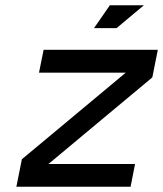

<svg xmlns="http://www.w3.org/2000/svg" viewBox="-20 -713 623 733"><path d="M582.5 -522.9 561.5 -417.5 165 -86.9H495.6L478.5 0H42.5L63.5 -105L460 -435.5H128.9L146.5 -522.9ZM338.9 -605.5 399.4 -692.9H529.3L424.8 -605.5Z"/></svg>

Font: Qaz
Style: Italic
Weight: 400
Italic angle: -11.25°
Designer: GGBotNet
Foundry: f0n7
Version: 0.70